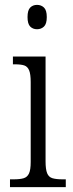

<svg xmlns="http://www.w3.org/2000/svg" viewBox="-20 -768 299 788"><path d="M21 0V-32H37Q62 -32 77 -36.5Q92 -41 99 -56Q106 -71 106 -103V-431Q106 -464 99.5 -479.5Q93 -495 79.5 -499.5Q66 -504 41 -504H33V-536H167V-106Q167 -73 173.5 -57Q180 -41 195.5 -36.5Q211 -32 236 -32H250V0ZM132 -648Q115 -648 104 -659Q93 -670 93 -698Q93 -726 104 -737Q115 -748 132 -748Q149 -748 160.5 -737Q172 -726 172 -698Q172 -670 160.5 -659Q149 -648 132 -648Z"/></svg>

Font: Noto Serif Khmer Condensed Light
Style: Regular
Weight: 300
Width: 3
Designer: Danh Hong and the Monotype Design Team
Foundry: Monotype Imaging Inc.
Version: Version 2.004